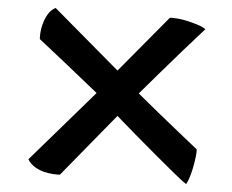

<svg xmlns="http://www.w3.org/2000/svg" viewBox="-20 -502 588 487"><path d="M225 -266Q190 -300 153 -335Q116 -370 81 -403Q81 -409 82.5 -419.5Q84 -430 88.5 -442Q93 -454 100.5 -465Q108 -476 121 -482L278 -323L411 -457Q418 -457 430 -455Q442 -453 454.5 -449Q467 -445 479.5 -440Q492 -435 501 -428L444 -374Q414 -345 383.5 -315.5Q353 -286 332 -265Q353 -244 382 -216Q411 -188 434 -166L479 -123Q479 -116 476.5 -104Q474 -92 470.5 -79.5Q467 -67 462 -54.5Q457 -42 452 -35Q444 -41 423 -61.5Q402 -82 376 -108Q350 -134 323.5 -161Q297 -188 278 -208L179 -107L132 -59Q126 -59 115 -60.5Q104 -62 92 -66Q80 -70 69 -78Q58 -86 52 -98Z"/></svg>

Font: Lusitana
Style: Bold
Weight: 700
Designer: Ana Paula Megda
Foundry: Ana Paula Megda
Version: Version 1.000; ttfautohint (v1.1) -l 8 -r 50 -G 200 -x 14 -D